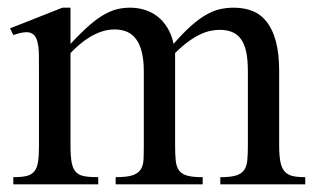

<svg xmlns="http://www.w3.org/2000/svg" viewBox="-20 -480 819 500"><path d="M553.7 0V-18.6Q580.1 -18.6 594.5 -22.9Q608.9 -27.3 615.7 -37.1Q622.6 -46.9 624 -62.7Q625.5 -78.6 625.5 -101.1V-294.4Q625.5 -324.7 621.1 -345.2Q616.7 -365.7 607.4 -378.4Q598.1 -391.1 584.2 -396.7Q570.3 -402.3 551.8 -402.3Q541 -402.3 528.1 -399.7Q515.1 -397 500.7 -390.1Q486.3 -383.3 470.2 -371.6Q454.1 -359.9 436 -341.8V-101.1Q436 -77.1 437.7 -61.3Q439.5 -45.4 446.5 -35.9Q453.6 -26.4 468 -22.5Q482.4 -18.6 507.8 -18.6V0H281.2V-18.6Q309.6 -18.6 324.7 -23.4Q339.8 -28.3 346.4 -38.6Q353 -48.8 353.8 -64.5Q354.5 -80.1 354.5 -101.1V-294.4Q354.5 -324.2 349.1 -345Q343.8 -365.7 334 -378.7Q324.2 -391.6 310.1 -397.5Q295.9 -403.3 278.3 -403.3Q260.7 -403.3 244.4 -397.7Q228 -392.1 213.6 -383.3Q199.2 -374.5 186.5 -363.5Q173.8 -352.5 163.6 -341.8V-101.1Q163.6 -72.8 166.7 -56.4Q169.9 -40 178 -31.7Q186 -23.4 200.2 -21Q214.4 -18.6 235.8 -18.6V0H14.6V-18.6Q36.1 -18.6 49.1 -21.7Q62 -24.9 69.3 -33.7Q76.7 -42.5 79.1 -58.6Q81.5 -74.7 81.5 -101.1V-272.5Q81.5 -309.6 81.3 -336.2Q81.1 -362.8 75.4 -377.7Q69.8 -392.6 55.9 -395.5Q42 -398.4 14.6 -388.7L6.3 -406.2L142.6 -460H163.6V-365.7Q190.9 -395 212.2 -413.6Q233.4 -432.1 251.7 -442.4Q270 -452.6 286.1 -456.3Q302.2 -460 318.8 -460Q338.9 -460 356.9 -454.3Q375 -448.7 389.9 -437.3Q404.8 -425.8 415.8 -408Q426.8 -390.1 432.1 -365.7Q457 -394.5 477.5 -412.6Q498 -430.7 516.6 -441.4Q535.2 -452.1 552.7 -456.1Q570.3 -460 588.9 -460Q616.2 -460 637.9 -451.2Q659.7 -442.4 675 -422.6Q690.4 -402.8 698.7 -371.3Q707 -339.8 707 -294.4V-101.1Q707 -75.7 710 -59.6Q712.9 -43.5 720.7 -34.2Q728.5 -24.9 741.5 -21.7Q754.4 -18.6 774.9 -18.6V0Z"/></svg>

Font: Doulos SIL Compact
Style: Regular
Weight: 400
Designer: Walt Agee, Victor Gaultney, Peter Martin, Debbi Hosken
Foundry: SIL International
Version: Version 4.110; 2011; Maintenance release ; LnSpcTght